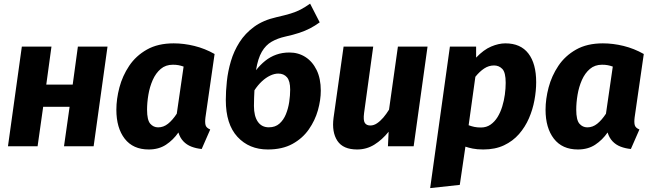

<svg xmlns="http://www.w3.org/2000/svg" viewBox="-20 -780 3477 1024"><path d="M479.4 0H321.4L351.2 -210.5H210.3L180.5 0H22.5L96.5 -531.6H254.5L226.8 -328.8H367.7L395.4 -531.6H553.4Z M906.3 -548.8Q960.6 -548.8 1016.8 -535Q1073 -521.2 1124.5 -492L1075.7 -153.8Q1072.4 -127.8 1076.3 -112.9Q1080.1 -98.1 1101.2 -89.4L1055.7 14.6Q1026.5 11.9 1000.9 2.1Q975.4 -7.7 957.7 -26.6Q940 -45.4 931.5 -73.4Q903.7 -33.4 865.2 -8.1Q826.7 17.2 773.2 17.2Q689.6 17.2 645.1 -40.2Q600.6 -97.7 600.6 -194.6Q600.6 -251.8 616.9 -313.6Q633.2 -375.4 669 -428.9Q704.8 -482.4 763.5 -515.6Q822.2 -548.8 906.3 -548.8ZM901.8 -434.8Q863.6 -434.8 837.2 -412.4Q810.8 -389.9 794.6 -353.5Q778.5 -317 771.4 -275Q764.3 -233 764.3 -194.9Q764.3 -139.9 781.3 -120.3Q798.3 -100.7 823.4 -100.7Q851.8 -100.7 876 -119.9Q900.2 -139.1 922.8 -173.6L959.2 -424.9Q944.7 -430 931.7 -432.4Q918.7 -434.8 901.8 -434.8Z M1523.8 -500Q1571.2 -500 1608.9 -475.9Q1646.6 -451.7 1668.8 -406.3Q1690.9 -360.8 1690.9 -296.5Q1690.9 -246.6 1675.6 -192.1Q1660.3 -137.6 1627 -89.9Q1593.8 -42.2 1539.9 -12.5Q1486 17.2 1408.4 17.2Q1308.7 17.2 1246.5 -50.1Q1184.3 -117.4 1184.3 -246.6Q1184.3 -293.7 1190 -346.9Q1195.6 -400.2 1211.5 -453.9Q1227.3 -507.6 1257.3 -554.7Q1287.2 -601.9 1335.3 -637.1Q1383.4 -672.3 1454.3 -688.3Q1501.1 -698.9 1530.9 -708Q1560.6 -717.2 1583.7 -729.3Q1606.9 -741.5 1633.9 -760.5L1685.1 -660.8Q1659.5 -642.3 1633.6 -628.8Q1607.8 -615.4 1576.3 -604.9Q1544.9 -594.4 1500.9 -584.7Q1460.5 -575.7 1428.8 -557.6Q1397.2 -539.5 1376.3 -503.7Q1355.5 -468 1345.4 -405.6Q1368 -434.3 1394.5 -455.6Q1420.9 -476.9 1453.1 -488.4Q1485.4 -500 1523.8 -500ZM1413.9 -101Q1448.2 -101 1470.3 -120.6Q1492.4 -140.2 1504.9 -171Q1517.4 -201.9 1522.5 -236.4Q1527.6 -270.9 1527.6 -301.7Q1527.6 -348.3 1510.4 -368Q1493.2 -387.6 1464.5 -387.6Q1443.5 -387.6 1420.8 -376.8Q1398 -366 1376.6 -346.1Q1355.2 -326.1 1337 -298.4Q1336 -279.1 1335.2 -258.3Q1334.4 -237.5 1334.4 -214.8Q1334.4 -160.8 1355 -130.9Q1375.6 -101 1413.9 -101Z M1884.6 17.2Q1810 17.2 1779.4 -28.9Q1748.9 -75 1758.9 -151.3L1812.5 -531.6H1970.5L1921.8 -177.5Q1916.7 -138.4 1925.7 -124.6Q1934.6 -110.7 1955.3 -110.7Q1973.3 -110.7 1990.8 -122.4Q2008.2 -134.1 2024.5 -153.1Q2040.7 -172.2 2054.8 -195.1L2102.2 -531.6H2260.2L2186.2 0H2049L2052.7 -77.5Q2018.3 -34.6 1976.7 -8.7Q1935 17.2 1884.6 17.2Z M2432.2 206 2274.2 223.2 2379.5 -531.6H2519.3L2519.3 -472.7Q2559.6 -515.1 2599.8 -531.9Q2639.9 -548.8 2675.4 -548.8Q2756.5 -548.8 2798.1 -494.6Q2839.6 -440.5 2839.6 -341.8Q2839.6 -295.8 2830.4 -245.9Q2821.3 -195.9 2801.1 -149.3Q2780.9 -102.7 2748.1 -65Q2715.3 -27.4 2668.1 -5.1Q2621 17.2 2557.7 17.2Q2524.2 17.2 2501.1 12.4Q2478.1 7.6 2462.2 2.2ZM2545.1 -100Q2574.3 -100 2596.2 -115.3Q2618.1 -130.5 2633.6 -155.6Q2649 -180.7 2658.6 -212Q2668.2 -243.3 2672.6 -275.9Q2677 -308.6 2677 -338.3Q2677 -393.7 2659.1 -412.3Q2641.2 -430.9 2614.9 -430.9Q2586.9 -430.9 2562.3 -414.7Q2537.8 -398.5 2515.3 -370.5L2479.4 -112.1Q2494.7 -106.4 2509.8 -103.2Q2524.9 -100 2545.1 -100Z M3195.3 -548.8Q3249.6 -548.8 3305.8 -535Q3362 -521.2 3413.5 -492L3364.7 -153.8Q3361.4 -127.8 3365.3 -112.9Q3369.1 -98.1 3390.2 -89.4L3344.7 14.6Q3315.5 11.9 3289.9 2.1Q3264.4 -7.7 3246.7 -26.6Q3229 -45.4 3220.5 -73.4Q3192.7 -33.4 3154.2 -8.1Q3115.7 17.2 3062.2 17.2Q2978.6 17.2 2934.1 -40.2Q2889.6 -97.7 2889.6 -194.6Q2889.6 -251.8 2905.9 -313.6Q2922.2 -375.4 2958 -428.9Q2993.8 -482.4 3052.5 -515.6Q3111.2 -548.8 3195.3 -548.8ZM3190.8 -434.8Q3152.6 -434.8 3126.2 -412.4Q3099.8 -389.9 3083.6 -353.5Q3067.5 -317 3060.4 -275Q3053.3 -233 3053.3 -194.9Q3053.3 -139.9 3070.3 -120.3Q3087.3 -100.7 3112.4 -100.7Q3140.8 -100.7 3165 -119.9Q3189.2 -139.1 3211.8 -173.6L3248.2 -424.9Q3233.7 -430 3220.7 -432.4Q3207.7 -434.8 3190.8 -434.8Z"/></svg>

Font: Fira Sans Variable
Style: Italic
Weight: 397
Italic angle: -8°
Designer: Carrois Corporate & Edenspiekermann AG
Foundry: Carrois Corporate GbR & Edenspiekermann AG
Version: Version 4.202